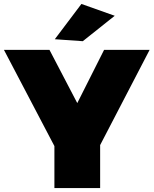

<svg xmlns="http://www.w3.org/2000/svg" viewBox="-30 -954 779 974"><path d="M478 0H246V-213L-10 -701H221L362 -431L498 -701H729L478 -218ZM390 -745 248 -755 383 -934 552 -874Z"/></svg>

Font: Argentum Novus Black
Style: Regular
Weight: 900
Designer: Julieta Ulanovsky (font) & Cristiano Sobral (main changes)
Foundry: Julieta Ulanovsky (font) & Cristiano Sobral (main changes)
Version: Version 3.00;November 27, 2020;FontCreator 13.0.0.2655 64-bi